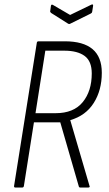

<svg xmlns="http://www.w3.org/2000/svg" viewBox="-20 -840 486 860"><path d="M49 0Q42 0 43 -7L145 -649Q146 -655 153 -655H270Q353 -655 394.5 -620Q436 -585 436 -514Q436 -436 400 -379Q364 -322 295 -302V-301L381 -7Q383 -4 381 -2Q379 0 375 0H340Q334 0 333 -5L250 -292H132L87 -7Q86 0 79 0ZM139 -333H229Q310 -333 350.5 -382.5Q391 -432 391 -511Q391 -566 359 -589.5Q327 -613 268 -613H183ZM389 -819Q398 -823 397 -814L393 -788Q392 -784 391 -782.5Q390 -781 386 -779L295 -734Q290 -731 285 -734L209 -782Q207 -784 205.5 -786Q204 -788 205 -791L208 -813Q209 -822 217 -818L294 -773Z"/></svg>

Font: Sofia Sans Condensed Light
Style: Italic
Weight: 300
Italic angle: -9°
Version: Version 4.100